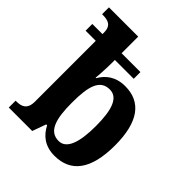

<svg xmlns="http://www.w3.org/2000/svg" viewBox="-212 -890 1030 1030"><g transform="rotate(45 303.5 -375.0)"><path d="M372 10C495 10 563 -75 563 -259C563 -438 497 -523 377 -523C305 -523 262 -488 236 -443H232C234 -454 238 -518 238 -559V-583H381V-634H238V-760H16V-708H21C61 -708 93 -699 93 -645V-634H16V-583H93V-122C93 -61 57 -52 22 -52H16V0H194L222 -78H229C255 -26 300 10 372 10ZM332 -62C258 -62 237 -135 237 -259C237 -385 258 -452 331 -452C392 -452 417 -385 417 -260C417 -138 392 -62 332 -62Z"/></g></svg>

Font: Noto Serif SemiCondensed
Style: Bold
Weight: 700
Width: 4
Designer: Monotype Design Team
Foundry: Monotype Imaging Inc.
Version: Version 2.015